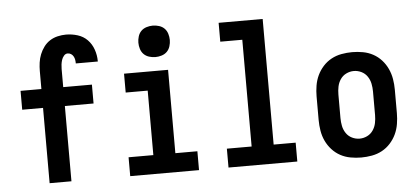

<svg xmlns="http://www.w3.org/2000/svg" viewBox="-51 -857 2102 973"><g transform="rotate(-5 1000.0 -371.0)"><path d="M165 0V-383H59V-479H165V-571Q165 -592 168 -613.5Q171 -635 179 -655Q187 -675 200 -692.5Q213 -710 231 -721.5Q249 -733 270.5 -738Q292 -743 313 -743Q343 -743 372 -734Q401 -725 421.5 -704Q442 -683 452 -654Q462 -625 462 -596V-593H350V-594Q350 -603 348.5 -612Q347 -621 342.5 -629Q338 -637 330.5 -642Q323 -647 313 -647Q302 -647 294 -637.5Q286 -628 282.5 -617Q279 -606 277.5 -594.5Q276 -583 276 -571V-479H422V-383H276V0Z M575 0V-96H701V-424H589V-520H813V-96H925V0ZM755 -590Q739 -590 723 -595Q707 -600 696 -611Q685 -622 680 -638Q675 -654 675 -670Q675 -686 680 -702Q685 -718 696 -729Q707 -740 723 -745Q739 -750 755 -750Q771 -750 787 -745Q803 -740 814 -729Q825 -718 830 -702Q835 -686 835 -670Q835 -654 830 -638Q825 -622 814 -611Q803 -600 787 -595Q771 -590 755 -590Z M1075 0V-96H1201V-639H1089V-735H1313V-96H1425V0Z M1750 8Q1723 8 1695.5 3Q1668 -2 1644 -15Q1620 -28 1601.5 -48.5Q1583 -69 1571.5 -93.5Q1560 -118 1555.5 -145.5Q1551 -173 1551 -200V-320Q1551 -347 1555.5 -374.5Q1560 -402 1571.5 -426.5Q1583 -451 1601.5 -471.5Q1620 -492 1644 -505Q1668 -518 1695.5 -523Q1723 -528 1750 -528Q1777 -528 1804.5 -523Q1832 -518 1856 -505Q1880 -492 1898.5 -471.5Q1917 -451 1928.5 -426Q1940 -401 1944.5 -374Q1949 -347 1949 -320V-200Q1949 -173 1944.5 -145.5Q1940 -118 1928.5 -93.5Q1917 -69 1898.5 -48.5Q1880 -28 1856 -15Q1832 -2 1804.5 3Q1777 8 1750 8ZM1750 -88Q1770 -88 1788.5 -97Q1807 -106 1818.5 -123Q1830 -140 1834 -160Q1838 -180 1838 -200V-320Q1838 -340 1834 -360Q1830 -380 1818.5 -397Q1807 -414 1788.5 -423Q1770 -432 1750 -432Q1730 -432 1711.5 -423Q1693 -414 1681.5 -397Q1670 -380 1666 -360Q1662 -340 1662 -320V-200Q1662 -180 1666 -160Q1670 -140 1681.5 -123Q1693 -106 1711.5 -97Q1730 -88 1750 -88Z"/></g></svg>

Font: Iosevka Term
Style: Bold
Weight: 700
Monospace: yes
Designer: Belleve Invis
Foundry: Belleve Invis
Version: Version 30.0.1